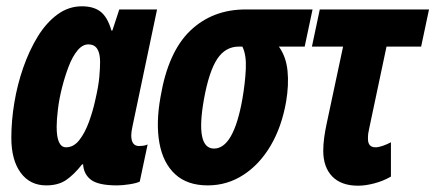

<svg xmlns="http://www.w3.org/2000/svg" viewBox="-20 -579 1383 610"><path d="M127 10Q75 10 45.5 -30.5Q16 -71 16 -141Q16 -195 25.5 -252.5Q35 -310 54 -364.5Q73 -419 100 -463Q127 -507 162.5 -533Q198 -559 240 -559Q278 -559 300 -541.5Q322 -524 334 -482H337L359 -549H479L401 -178Q397 -160 397 -149Q397 -115 422 -115Q427 -115 435 -116Q443 -117 449 -120L424 -2Q414 3 391.5 6.5Q369 10 352 10Q293 10 269.5 -7.5Q246 -25 244 -57H241Q215 -24 190 -7Q165 10 127 10ZM190 -111Q214 -111 232 -134Q250 -157 262.5 -191.5Q275 -226 282 -258Q293 -305 295.5 -334Q298 -363 298 -382Q298 -438 261 -438Q242 -438 226 -418.5Q210 -399 198 -367.5Q186 -336 177 -300.5Q168 -265 164 -231.5Q160 -198 160 -176Q160 -111 190 -111Z M640 10Q575 10 536.5 -25.5Q498 -61 486.5 -124.5Q475 -188 490 -271Q514 -414 584.5 -481.5Q655 -549 761 -549H973L948 -431H866Q889 -399 893.5 -354Q898 -309 889 -256Q875 -176 840 -116.5Q805 -57 753.5 -23.5Q702 10 640 10ZM660 -107Q722 -107 750 -264Q759 -316 761 -360.5Q763 -405 750 -431H739Q696 -431 670 -391.5Q644 -352 628 -264Q600 -107 660 -107Z M1118 11Q1064 11 1035.5 -18.5Q1007 -48 1007 -100Q1007 -120 1010 -142Q1013 -164 1018 -187L1070 -431H971L996 -549H1343L1318 -431H1208L1153 -171Q1151 -163 1150 -155.5Q1149 -148 1149 -138Q1149 -111 1173 -111Q1183 -111 1197 -116Q1211 -121 1222 -127V-18Q1198 -4 1169.5 3.5Q1141 11 1118 11Z"/></svg>

Font: Noto Sans ExtraCondensed ExtraBold
Style: Italic
Weight: 800
Width: 2
Italic angle: -12°
Designer: Monotype Design Team
Foundry: Monotype Imaging Inc.
Version: Version 2.013; ttfautohint (v1.8.4.7-5d5b)